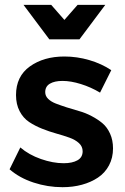

<svg xmlns="http://www.w3.org/2000/svg" viewBox="-20 -777 522 802"><path d="M312 -612.8H186L78.1 -756.8H193.8L249 -693.8L304.2 -756.8H419.9ZM168.9 -392.1Q168.9 -376 181.2 -364Q193.4 -352.1 213.1 -344.5Q232.9 -336.9 258.5 -328.6Q284.2 -320.3 310.5 -313Q336.9 -305.7 362.5 -292.2Q388.2 -278.8 408 -262.2Q427.7 -245.6 439.9 -218.5Q452.1 -191.4 452.1 -157.2Q452.1 -117.7 435.3 -86.2Q418.5 -54.7 389.2 -35.2Q359.9 -15.6 322.3 -5.4Q284.7 4.9 241.2 4.9Q179.2 4.9 120.4 -14.4Q61.5 -33.7 20 -69.8L64.9 -161.1Q100.6 -130.4 150.9 -112.8Q201.2 -95.2 246.1 -95.2Q281.7 -95.2 303.5 -107.4Q325.2 -119.6 325.2 -145Q325.2 -165 309.8 -179.2Q294.4 -193.4 269.8 -202.1Q245.1 -210.9 215.3 -219.2Q185.5 -227.5 156 -239.3Q126.5 -251 101.8 -267.3Q77.1 -283.7 62 -312.5Q46.9 -341.3 46.9 -379.9Q46.9 -458 104.7 -499.5Q162.6 -541 249 -541Q301.8 -541 353.3 -525.9Q404.8 -510.7 444.8 -483.9L397.9 -390.1Q359.4 -413.1 317.6 -426Q275.9 -439 241.2 -439Q208 -439 188.5 -427.5Q168.9 -416 168.9 -392.1Z"/></svg>

Font: Montserrat-Arabic Medium
Style: Regular
Weight: 500
Designer: Mohamed Gaber
Foundry: Kief Type Foundry
Version: Version 5.008;PS 005.008;hotconv 1.0.88;makeotf.lib2.5.64775